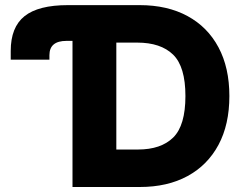

<svg xmlns="http://www.w3.org/2000/svg" viewBox="-20 -748 984 768"><path d="M22.9 -509.3V-544.4Q22.9 -639.2 78.1 -683.3Q133.3 -727.5 252 -727.5H538.6Q649.4 -727.5 730 -683.8Q810.5 -640.1 854 -558.6Q897.5 -477.1 897.5 -363.8Q897.5 -250 854 -168.7Q810.5 -87.4 730.2 -43.7Q649.9 0 539.1 0H270V-584.5H246.1Q177.7 -584.5 177.7 -527.3V-509.3ZM445.3 -149.9H531.7Q624 -149.9 672.9 -198Q721.7 -246.1 721.7 -363.8Q721.7 -481.4 672.4 -529.5Q623 -577.6 528.8 -577.6H445.3Z"/></svg>

Font: Inter Extra Bold
Style: Regular
Weight: 800
Designer: Rasmus Andersson
Foundry: rsms
Version: Version 4.000;git-3c8e0fc